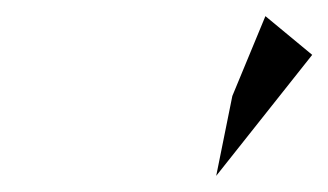

<svg xmlns="http://www.w3.org/2000/svg" viewBox="-20 -846 407 238"><path d="M268 -727 248 -628 367 -778 309 -826Z"/></svg>

Font: bitstorm
Style: obl
Weight: 400
Version: Version 0.2